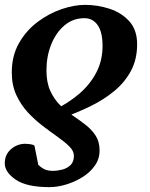

<svg xmlns="http://www.w3.org/2000/svg" viewBox="-22 -520 615 789"><path d="M181.6 249Q86.9 249 42.2 218Q-2.4 187 -2.4 151.4Q-2.4 115.2 23.2 93Q48.8 70.8 82.5 70.8Q89.4 70.8 102.1 72.5Q114.7 74.2 119.6 78.6L135.3 157.2Q151.4 172.4 164.6 177.2Q177.7 182.1 194.8 182.1Q213.4 182.1 233.6 177Q253.9 171.9 267.8 158.4Q281.7 145 281.7 120.1Q281.7 100.6 263.2 82Q244.6 63.5 215.6 43Q186.5 22.5 154.1 -2.2Q121.6 -26.9 92.5 -58.1Q63.5 -89.4 44.9 -129.9Q26.4 -170.4 26.4 -222.2Q26.4 -291 56.2 -343Q85.9 -395 132.6 -429.9Q179.2 -464.8 231 -482.4Q282.7 -500 327.1 -500Q379.4 -500 428.5 -483.9Q477.5 -467.8 509.5 -432.4Q541.5 -397 541.5 -337.9Q541.5 -276.4 516.4 -229.2Q491.2 -182.1 448 -146.2Q404.8 -110.4 349.6 -83.5Q294.4 -56.6 233.9 -35.2L201.2 -68.4Q256.8 -95.2 301.8 -133.1Q346.7 -170.9 373 -220.5Q399.4 -270 399.4 -331.1Q399.4 -388.2 379.4 -416.7Q359.4 -445.3 324.7 -445.3Q278.3 -445.3 243.2 -415.8Q208 -386.2 188.5 -337.4Q168.9 -288.6 168.9 -231Q168.9 -180.7 184.8 -146.2Q200.7 -111.8 225.3 -87.6Q250 -63.5 278.1 -44.4Q306.2 -25.4 330.8 -6.1Q355.5 13.2 371.3 37.8Q387.2 62.5 387.2 98.6Q387.2 133.3 367.4 161.1Q347.7 189 315.9 208.5Q284.2 228 248.8 238.5Q213.4 249 181.6 249Z"/></svg>

Font: Charis
Style: Bold Italic
Weight: 700
Italic angle: -11°
Designer: Walt Agee, Miriam Martin, Annie Olsen, Victor Gaultney, Lorna Priest, Alan Ward, Bob Hallissy, Martin Hosken, Sharon Cor
Foundry: SIL Global
Version: Version 7.000